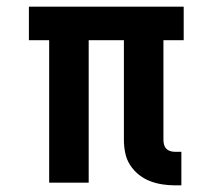

<svg xmlns="http://www.w3.org/2000/svg" viewBox="-20 -550 640 578"><path d="M507 8Q488 8 468.5 5Q449 2 431 -5Q413 -12 397.5 -24.5Q382 -37 371.5 -53.5Q361 -70 357 -89.5Q353 -109 353 -128V-429H247V0H128V-429H67V-530H533V-429H472V-128Q472 -121 474 -114Q476 -107 481 -102Q486 -97 493 -95Q500 -93 507 -93H526V8Z"/></svg>

Font: Iosevka Curly Slab Extended
Style: Bold
Weight: 700
Width: 7
Monospace: yes
Designer: Belleve Invis
Foundry: Belleve Invis
Version: Version 11.1.0; ttfautohint (v1.8.3)